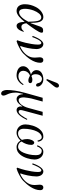

<svg xmlns="http://www.w3.org/2000/svg" viewBox="1133 -1903 1052 3358"><g transform="rotate(90 1659.0 -224.0)"><path d="M54 -132C54 -64 82 12 172 12C239 12 306 -57 358 -126H362C366 -57 378 12 432 12C495 12 526 -75 536 -110L526 -116C512 -96 490 -72 452 -72C412 -72 395 -101 386 -158L407 -186C458 -254 552 -383 552 -424C552 -442 547 -452 520 -452C462 -452 456 -437 423 -338C410 -300 396 -262 385 -234H380C378 -344 374 -456 276 -456C215 -456 142 -402 103 -325C73 -266 54 -206 54 -132ZM134 -136C134 -180 144 -237 164 -288C193 -363 238 -420 284 -420C350 -420 356 -335 360 -193C321 -118 262 -32 196 -32C140 -32 134 -101 134 -136Z M608 -268 628 -262C646 -314 691 -421 729 -421C749 -421 760 -408 760 -361C760 -292 742 -206 728 -144C718 -100 702 -51 684 2L700 12C751 0 865 -57 912 -102C986 -174 1078 -284 1078 -402C1078 -435 1063 -456 1029 -456C998 -456 982 -430 982 -394C982 -381 983 -366 985 -351C987 -335 988 -319 988 -304C988 -284 985 -250 973 -220C944 -146 867 -81 792 -50L785 -58C808 -112 838 -248 838 -335C838 -405 802 -456 750 -456C682 -456 629 -328 608 -268Z M1362 -518 1381 -508 1487 -641C1498 -654 1512 -673 1512 -695C1512 -711 1504 -730 1477 -730C1461 -730 1440 -716 1429 -689ZM1138 -103C1138 -16 1229 12 1300 12C1380 12 1439 -47 1468 -100L1454 -110C1429 -70 1382 -20 1312 -20C1277 -20 1218 -37 1218 -107C1218 -148 1246 -204 1303 -222C1332 -206 1361 -194 1386 -194C1419 -194 1434 -206 1434 -228C1434 -254 1407 -264 1378 -264C1348 -264 1329 -256 1310 -248C1287 -260 1278 -292 1278 -319C1278 -400 1324 -432 1360 -432C1371 -432 1417 -427 1430 -378C1436 -352 1444 -329 1468 -329C1490 -329 1494 -343 1494 -359C1494 -401 1442 -456 1368 -456C1289 -456 1206 -420 1206 -336C1206 -280 1257 -248 1280 -241V-237C1226 -228 1138 -183 1138 -103Z M1554 182C1554 225 1571 282 1616 282C1642 282 1652 260 1652 241C1652 223 1645 206 1635 185C1618 150 1599 105 1599 24C1599 12 1600 -1 1603 -15L1621 -100L1628 -97C1628 -43 1659 12 1713 12C1767 12 1810 -41 1837 -86L1844 -84C1842 -77 1841 -71 1841 -62C1841 -23 1863 12 1907 12C1984 12 2045 -104 2076 -167L2061 -176C2023 -104 1974 -24 1935 -24C1908 -24 1905 -44 1905 -62C1905 -74 1909 -90 1912 -101L2004 -444H1936L1868 -194C1843 -101 1789 -24 1732 -24C1691 -24 1683 -70 1683 -116C1683 -142 1698 -223 1702 -244L1756 -444H1690L1606 -144C1566 0 1554 100 1554 182Z M2156 -142C2156 -52 2218 12 2300 12C2359 12 2400 -17 2436 -55H2441C2464 -17 2499 12 2554 12C2611 12 2648 -10 2683 -50C2739 -114 2770 -230 2770 -302C2770 -388 2716 -456 2636 -456C2572 -456 2540 -402 2520 -352L2540 -346C2556 -388 2582 -428 2616 -428C2672 -428 2694 -384 2694 -328C2694 -241 2674 -164 2650 -108C2627 -55 2592 -14 2546 -14C2506 -14 2468 -38 2455 -75C2490 -123 2514 -186 2514 -248C2514 -269 2499 -297 2476 -297C2437 -297 2412 -220 2412 -178C2412 -143 2417 -110 2427 -81C2402 -46 2366 -14 2314 -14C2260 -14 2232 -52 2232 -116C2232 -196 2249 -284 2280 -346C2304 -393 2339 -428 2382 -428C2414 -428 2433 -389 2438 -354L2458 -360C2451 -422 2419 -456 2368 -456C2318 -456 2281 -437 2243 -394C2185 -329 2156 -214 2156 -142Z M2836 -268 2856 -262C2874 -314 2919 -421 2957 -421C2977 -421 2988 -408 2988 -361C2988 -292 2970 -206 2956 -144C2946 -100 2930 -51 2912 2L2928 12C2979 0 3093 -57 3140 -102C3214 -174 3306 -284 3306 -402C3306 -435 3291 -456 3257 -456C3226 -456 3210 -430 3210 -394C3210 -381 3211 -366 3213 -351C3215 -335 3216 -319 3216 -304C3216 -284 3213 -250 3201 -220C3172 -146 3095 -81 3020 -50L3013 -58C3036 -112 3066 -248 3066 -335C3066 -405 3030 -456 2978 -456C2910 -456 2857 -328 2836 -268Z"/></g></svg>

Font: Old Standard
Style: Italic
Weight: 400
Italic angle: -15.2°
Designer: Alexey Kryukov <alexios@thessalonica.org.ru>
Version: Version 2.0